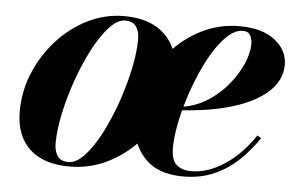

<svg xmlns="http://www.w3.org/2000/svg" viewBox="-41 -528 934 596"><g transform="rotate(5 426.0 -230.0)"><path d="M194.5 10Q113 10 69.5 -31Q26 -72 26 -147Q26 -210 50 -267.8Q74 -325.5 115.5 -371.2Q157 -417 210.8 -443.5Q264.5 -470 324 -470Q405 -470 450 -427.5Q495 -385 495 -310Q495 -248 471.5 -190.8Q448 -133.5 406.8 -88.2Q365.5 -43 311 -16.5Q256.5 10 194.5 10ZM190 -3.5Q214.5 -3.5 240.2 -31.2Q266 -59 289.5 -104.5Q313 -150 331.8 -203.5Q350.5 -257 361.5 -309Q372.5 -361 372.5 -401.5Q372.5 -427 361.8 -441.8Q351 -456.5 328 -456.5Q303.5 -456.5 278 -428.5Q252.5 -400.5 228.8 -355Q205 -309.5 186.2 -256Q167.5 -202.5 156.5 -150.5Q145.5 -98.5 145.5 -58.5Q145.5 -33 156.2 -18.2Q167 -3.5 190 -3.5ZM509.5 -76Q509.5 -38 526.5 -23.2Q543.5 -8.5 571 -8.5Q624 -8.5 676 -43Q728 -77.5 767.5 -137L779.5 -129.5Q756 -94 723.5 -62Q691 -30 647.5 -10Q604 10 548.5 10Q467 10 426 -36.2Q385 -82.5 385 -150Q385 -211.5 408 -268.8Q431 -326 472 -371.5Q513 -417 567 -443.5Q621 -470 683 -470Q754 -470 793.5 -439Q833 -408 833 -363Q833 -315.5 795 -279.8Q757 -244 688.2 -222.2Q619.5 -200.5 527.5 -194.5Q519 -161 514.2 -130.8Q509.5 -100.5 509.5 -76ZM695 -456.5Q671 -456.5 647 -434.5Q623 -412.5 601.2 -376Q579.5 -339.5 561.5 -295.2Q543.5 -251 531 -206Q572.5 -213 607.8 -236Q643 -259 669 -291Q695 -323 709.5 -356.5Q724 -390 724 -418Q724 -433.5 717.5 -445Q711 -456.5 695 -456.5Z"/></g></svg>

Font: Bodoni* 16pt
Style: Bold Italic
Weight: 700
Italic angle: -13°
Version: Version 2.3